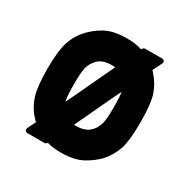

<svg xmlns="http://www.w3.org/2000/svg" viewBox="-123 -630 747 753"><g transform="rotate(30 250.0 -253.0)"><path d="M92.8 5.4Q85.9 5.4 82.8 0.2Q79.6 -4.9 82 -11.2L100.1 -48.3Q93.3 -54.7 89.4 -59.6Q59.6 -91.3 46.9 -132.8Q34.2 -173.3 34.2 -253.4Q34.2 -332 46.9 -372.6Q59.6 -413.6 89.8 -446.3Q101.1 -458 115 -469.2Q128.9 -480.5 147 -490.7Q184.1 -511.7 245.1 -511.7Q265.1 -511.7 282 -509.5Q298.8 -507.3 314.5 -502L316.4 -505.4Q317.4 -507.8 320.8 -510Q324.2 -512.2 327.1 -512.2H403.8Q410.6 -512.2 414.1 -507.1Q417.5 -502 414.1 -495.6L393.6 -453.6Q394.5 -452.6 397.2 -450.2Q399.9 -447.8 400.9 -446.3H400.4Q430.2 -413.6 443.4 -372.6Q455.6 -334 455.6 -253.4Q455.6 -171.4 443.4 -132.8Q429.7 -91.3 400.4 -59.1H400.9Q389.6 -47.9 375.2 -36.6Q360.8 -25.4 342.3 -15.1Q304.7 5.9 245.1 5.9Q226.6 5.9 210.7 4.2Q194.8 2.4 180.7 -2V-1.5Q179.7 1.5 176 3.4Q172.4 5.4 169.9 5.4ZM245.1 -391.1Q197.3 -391.1 176.3 -360.4Q169.9 -352.1 165.5 -342.8Q161.1 -333.5 159.2 -323.7Q154.8 -303.7 154.8 -253.4Q154.8 -200.7 159.2 -181.2V-180.7Q159.2 -179.7 159.4 -179.2Q159.7 -178.7 159.7 -178.2V-177.2Q159.7 -176.8 160.6 -175.8Q173.8 -203.1 186 -229.5Q198.2 -255.9 210.7 -282.2Q223.1 -308.6 235.6 -335.2Q248 -361.8 261.7 -390.1Q257.8 -391.1 253.7 -391.1Q249.5 -391.1 245.1 -391.1ZM331.5 -319.8Q330.6 -322.8 330.6 -323.7Q329.6 -329.1 327.4 -334.5Q325.2 -339.8 322.8 -345.2L343.3 -345.7ZM335.4 -252.4Q335.4 -275.9 334.5 -292.7Q333.5 -309.6 331.5 -319.8Q318.8 -293.5 306.9 -268.1Q294.9 -242.7 283.2 -217.8Q271.5 -192.9 259.5 -167.2Q247.6 -141.6 234.4 -114.3H245.1Q292 -114.3 314 -145V-144.5Q325.7 -161.1 330.6 -181.2Q333 -191.4 334.2 -209Q335.4 -226.6 335.4 -252.4Z"/></g></svg>

Font: Alte DIN 1451 Mittelschrift
Style: Bold
Weight: 700
Designer: Peter Wiegel
Foundry: Peter Wiegel
Version: Version 1.003